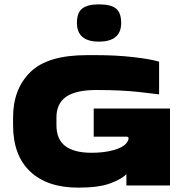

<svg xmlns="http://www.w3.org/2000/svg" viewBox="-20 -851 860 881"><path d="M40 -277V-312Q40 -442 119 -520Q198 -598 379 -598H422Q512 -598 591 -589Q670 -580 710 -568V-418Q704 -419 621 -428.5Q538 -438 422 -438Q328 -438 283.5 -407Q239 -376 239 -312V-277Q239 -211 280 -180.5Q321 -150 400 -150Q457 -150 500.5 -162Q544 -174 560 -194Q570 -207 570 -216Q570 -224 560 -224H410V-353H760V0H560V-52Q538 -29 485.5 -9.5Q433 10 339 10Q197 10 118.5 -64Q40 -138 40 -277ZM333 -746Q333 -793 357.5 -812Q382 -831 434 -831Q488 -831 512 -812Q536 -793 536 -746Q536 -660 434 -660Q333 -660 333 -746Z"/></svg>

Font: Dashboard
Style: Regular
Weight: 400
Designer: jaiki
Version: Version 1.000